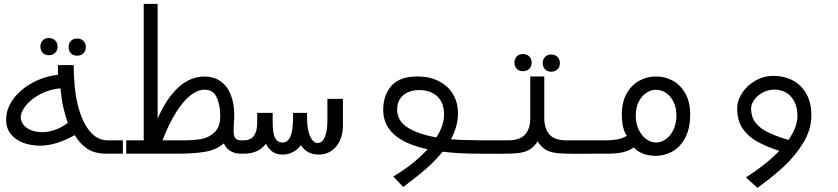

<svg xmlns="http://www.w3.org/2000/svg" viewBox="-20 -778 4240 972"><path d="M358.5 -94Q263.5 -40.5 182.5 -40.5Q140.5 -40.5 101.5 -53.8Q62.5 -67 36.8 -96.8Q11 -126.5 11 -172.5Q11 -227 47 -276.2Q83 -325.5 143.5 -358.5Q204 -391.5 273.5 -399.5V-448.5H353Q353 -390.5 358.5 -337.5Q364 -284.5 374.5 -244Q396 -159.5 434.5 -113.5Q473 -67.5 525.5 -67.5H602V0H520.5Q460 0 423 -24Q386 -48 358.5 -94ZM194 -109Q226.5 -109 260.2 -121.2Q294 -133.5 323 -155.5Q309 -197 300 -236.5Q292 -271 286 -331Q231 -326 184.8 -301.8Q138.5 -277.5 111.8 -244.8Q85 -212 85 -183.5Q85 -164 98.5 -146.8Q112 -129.5 136.8 -119.2Q161.5 -109 194 -109ZM184.5 -542Q184.5 -561.5 196.2 -573.5Q208 -585.5 227.5 -585.5Q247 -585.5 259.2 -573.5Q271.5 -561.5 271.5 -542Q271.5 -522.5 259.2 -510.5Q247 -498.5 227.5 -498.5Q208 -498.5 196.2 -510.5Q184.5 -522.5 184.5 -542ZM327.5 -539.5Q327.5 -559 339.2 -571Q351 -583 370.5 -583Q390 -583 402.2 -571Q414.5 -559 414.5 -539.5Q414.5 -520 402.2 -508Q390 -496 370.5 -496Q351 -496 339.2 -508Q327.5 -520 327.5 -539.5Z M619 -67.5H707.5V-758.5H778V-178Q825 -284 884.8 -337.2Q944.5 -390.5 1015.5 -390.5Q1062.5 -390.5 1096.2 -367Q1130 -343.5 1148 -299Q1166 -254.5 1166 -193.5Q1166 -173 1164 -157.5L1163.5 -140.5L1162.5 -118Q1162.5 -91.5 1170.5 -79.5Q1178.5 -67.5 1201.5 -67.5V0Q1137.5 0 1113 -52Q1076.5 -20 1020 -10Q963.5 0 880.5 0H619ZM1095 -189.5V-193.5Q1094.5 -248.5 1076.5 -286.2Q1058.5 -324 1015.5 -324Q982.5 -324 946.5 -297Q910.5 -270 873.5 -212.5Q836.5 -155 802.5 -67.5H909Q960 -67.5 997.8 -74Q1035.5 -80.5 1065 -107.2Q1094.5 -134 1095 -189.5Z M1326 -50.5Q1308.5 -25 1279.5 -12.5Q1250.5 0 1215 0H1198.5V-67.5H1213Q1250.5 -67.5 1266.2 -91.5Q1282 -115.5 1282 -154.5V-206.5H1360.5V-155.5Q1360.5 -102.5 1372.8 -79.5Q1385 -56.5 1410 -56.5Q1463.5 -56.5 1463.5 -178V-206.5H1534.5V-178Q1534.5 -143 1541.2 -114.8Q1548 -86.5 1560.2 -70.2Q1572.5 -54 1588.5 -54Q1611.5 -54 1624.5 -84Q1637.5 -114 1637.5 -170.5V-277.5H1716V-144Q1716 -96.5 1699.2 -63Q1682.5 -29.5 1655 -12.5Q1627.5 4.5 1595 4.5Q1563 4.5 1539.8 -8.2Q1516.5 -21 1504 -43.5Q1487 -21 1463 -8.2Q1439 4.5 1410.5 4.5Q1379.5 4.5 1359.8 -9.8Q1340 -24 1326 -50.5Z M2144.5 -22.5Q1920 -71 1920 -221Q1920 -297 1962 -344Q2004 -391 2093.5 -391Q2154 -391 2200.5 -367.8Q2247 -344.5 2272.8 -302.2Q2298.5 -260 2298.5 -204.5Q2298.5 -139 2263 -73Q2322 -68 2401.5 -68V0Q2302 0 2220.5 -10Q2182.5 37.5 2133 80Q2083.5 122.5 2021 168.5L1971 115.5Q2077 52.5 2144.5 -22.5ZM2189.5 -82.5Q2228 -143.5 2228 -198Q2228 -257.5 2194.2 -289.8Q2160.5 -322 2100 -322Q2071 -322 2046 -311.2Q2021 -300.5 2005.8 -278.5Q1990.5 -256.5 1990.5 -224Q1990.5 -165 2045.5 -131.2Q2100.5 -97.5 2189.5 -82.5Z M2584.5 -461Q2584.5 -480.5 2596.2 -492.5Q2608 -504.5 2627.5 -504.5Q2647 -504.5 2659.2 -492.5Q2671.5 -480.5 2671.5 -461Q2671.5 -441.5 2659.2 -429.5Q2647 -417.5 2627.5 -417.5Q2608 -417.5 2596.2 -429.5Q2584.5 -441.5 2584.5 -461ZM2727.5 -458.5Q2727.5 -478 2739.2 -490Q2751 -502 2770.5 -502Q2790 -502 2802.2 -490Q2814.5 -478 2814.5 -458.5Q2814.5 -439 2802.2 -427Q2790 -415 2770.5 -415Q2751 -415 2739.2 -427Q2727.5 -439 2727.5 -458.5ZM2664.5 -180V-391H2735.5V-180Q2735.5 -127 2761.5 -97.2Q2787.5 -67.5 2848 -67.5H3001.5V0L2890.5 0.5Q2829 0.5 2796.2 -3.5Q2763.5 -7.5 2741.5 -20.8Q2719.5 -34 2702 -62.5Q2683.5 -34 2661.2 -20.8Q2639 -7.5 2606 -3.5Q2573 0.5 2511 0.5L2398.5 0V-67.5H2552Q2612.5 -67.5 2638.5 -97.2Q2664.5 -127 2664.5 -180Z M3188 -31.5Q3163 -14 3131.8 -7Q3100.5 0 3055.5 0H2999V-67.5H3055.5Q3079.5 -67.5 3106 -72.5Q3132.5 -77.5 3153.5 -90.5Q3141 -107 3134.5 -135.2Q3128 -163.5 3128 -198.5Q3128 -260 3152 -303.5Q3176 -347 3215.5 -369Q3255 -391 3301 -391Q3347 -391 3386.5 -369.2Q3426 -347.5 3450 -304Q3474 -260.5 3474 -199Q3474 -125 3447.5 -77.8Q3421 -30.5 3381.5 -9.8Q3342 11 3301 11Q3229 11 3188 -31.5ZM3301.5 -56.5Q3328 -56.5 3351.8 -74Q3375.5 -91.5 3390 -122.8Q3404.5 -154 3404.5 -193Q3404.5 -232 3390 -261.8Q3375.5 -291.5 3352 -307.5Q3328.5 -323.5 3302 -323.5Q3275 -323.5 3251.2 -307.5Q3227.5 -291.5 3213 -261.8Q3198.5 -232 3198.5 -193Q3198.5 -154 3213 -122.8Q3227.5 -91.5 3251.2 -74Q3275 -56.5 3301.5 -56.5Z M3895 -394Q3948 -394 3991.8 -371.8Q4035.5 -349.5 4061.5 -304.5Q4087.5 -259.5 4087.5 -194Q4087.5 -121.5 4046 -54Q4004.5 13.5 3946 67Q3887.5 120.5 3814.5 173L3756.5 120Q3859 54.5 3925 -14Q3857 -37 3811.8 -62.2Q3766.5 -87.5 3739.2 -127.8Q3712 -168 3712 -228Q3712 -269 3737.2 -307.5Q3762.5 -346 3804.8 -370Q3847 -394 3895 -394ZM3971.5 -69.5Q4017 -134 4017 -192Q4017 -233 4001.8 -263Q3986.5 -293 3960 -308.8Q3933.5 -324.5 3900 -324.5Q3869.5 -324.5 3842.2 -310Q3815 -295.5 3798.8 -273.2Q3782.5 -251 3782.5 -229Q3782.5 -184 3807 -154.5Q3831.5 -125 3870.5 -106.8Q3909.5 -88.5 3971.5 -69.5Z"/></svg>

Font: JuliaMono Light
Style: Italic
Weight: 300
Italic angle: -9°
Monospace: yes
Designer: cormullion
Foundry: corm
Version: Version 0.054; ttfautohint (v1.8.4)